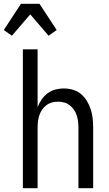

<svg xmlns="http://www.w3.org/2000/svg" viewBox="-57 -996 577 1016"><path d="M6 -807 -37 -837 54 -976H152L243 -837L200 -807L103 -920ZM64 0V-735H142V-429Q150 -450 163 -469Q176 -488 194.5 -502Q213 -516 235.5 -522Q258 -528 280 -528Q305 -528 329 -521Q353 -514 371.5 -498.5Q390 -483 403 -461.5Q416 -440 423.5 -416.5Q431 -393 433.5 -368.5Q436 -344 436 -320V0H358V-320Q358 -337 356 -353.5Q354 -370 349 -385.5Q344 -401 334.5 -415Q325 -429 312 -439Q299 -449 283 -453.5Q267 -458 250 -458Q233 -458 217 -453.5Q201 -449 188 -439Q175 -429 165.5 -415Q156 -401 151 -385.5Q146 -370 144 -353.5Q142 -337 142 -320V0Z"/></svg>

Font: Iosevka Curly
Style: Regular
Weight: 400
Monospace: yes
Designer: Belleve Invis
Foundry: Belleve Invis
Version: Version 22.1.2; ttfautohint (v1.8.4)